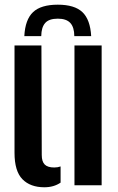

<svg xmlns="http://www.w3.org/2000/svg" viewBox="-20 -795 508 824"><path d="M228 -774.9Q300.1 -774.9 333.8 -742.8Q367.4 -710.7 371.3 -640H298.9Q298.7 -678.1 281.7 -696.5Q264.8 -714.9 228 -714.9Q190.2 -714.9 173.8 -696.2Q157.5 -677.5 157 -640H84.4Q88 -710.9 121.8 -742.9Q155.6 -774.9 228 -774.9ZM42.3 -139.4V-600H157.8L159.2 -129.7Q159.2 -101.8 171.8 -89Q184.5 -76.2 213 -76.2Q227.8 -76.2 240 -80.7V-11.2Q210.8 8.7 170.5 8.7Q110.1 8.7 76.2 -25.9Q42.3 -60.5 42.3 -139.4ZM299.6 0V-600H416.2V0Z"/></svg>

Font: Big Shoulders Stencil Text Thin
Style: Regular
Weight: 100
Designer: Patric King
Foundry: XO Type Co
Version: Version 2.001